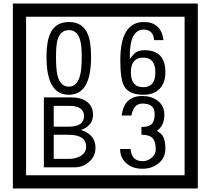

<svg xmlns="http://www.w3.org/2000/svg" viewBox="-20 -980 1195 1090"><path d="M1103 90H53V-960H1103ZM1028 15V-885H128V15ZM497 -656Q497 -442 371 -442Q244 -442 244 -656Q244 -744 265 -789Q294 -855 371 -855Q448 -855 477 -789Q497 -745 497 -656ZM444 -656Q444 -723 435 -752Q420 -809 371 -809Q322 -809 306 -752Q298 -723 298 -656Q298 -587 306 -553Q322 -488 371 -488Q419 -488 435 -554Q444 -587 444 -656ZM919 -569Q919 -511 886.5 -476.5Q854 -442 795 -442Q711 -442 684 -493Q663 -531 663 -639Q663 -855 797 -855Q895 -855 908 -752H855Q850 -812 796 -812Q713 -812 717 -645Q738 -673 748 -680Q768 -695 801 -695Q919 -695 919 -569ZM862 -569Q862 -653 793 -653Q723 -653 723 -569Q723 -485 793 -485Q862 -485 862 -569ZM522 -141Q522 -93 486.5 -61.5Q451 -30 403 -30H229V-427H388Q439 -427 471 -404Q508 -378 508 -329Q508 -266 440 -242Q522 -216 522 -141ZM457 -321Q457 -379 372 -379H285V-261H371Q457 -261 457 -321ZM469 -147Q469 -215 368 -215H285V-78H371Q408 -78 435 -93Q469 -112 469 -147ZM919 -136Q919 -84 880.5 -53Q842 -22 789 -22Q734 -22 700 -51Q662 -82 662 -134H721Q727 -65 790 -65Q818 -65 841 -84.5Q864 -104 864 -132Q864 -177 846 -196Q828 -215 783 -215V-259Q825 -259 841.5 -276Q858 -293 858 -334Q858 -392 789 -392Q738 -392 726 -324H671Q684 -435 788 -435Q839 -435 874 -409Q913 -380 913 -330Q913 -265 871 -238Q895 -222 903 -210Q919 -185 919 -136Z"/></svg>

Font: Unicode BMP Fallback SIL
Style: Regular
Weight: 400
Foundry: NRSI, SIL International
Version: Version 5.1 Based on Unicode 5.1